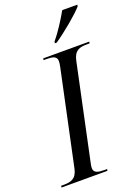

<svg xmlns="http://www.w3.org/2000/svg" viewBox="-194 -1003 777 1074"><g transform="rotate(-20 194.5 -465.5)"><path d="M220 -780 219 -771H230C289 -811 378 -885 409 -921L411 -931H321C294 -883 255 -822 220 -780ZM-22 0H251L253 -10H238C200 -10 174 -15 174 -44C174 -51 176 -66 179 -77L298 -638C310 -696 342 -704 385 -704H401L403 -714H129L127 -704H143C181 -704 206 -699 206 -670C206 -664 205 -651 202 -638L82 -74C70 -18 37 -10 -5 -10H-21Z"/></g></svg>

Font: Noto Serif Display SemiCondensed
Style: Italic
Weight: 400
Width: 4
Italic angle: -12°
Designer: Monotype Design Team
Foundry: Monotype Imaging Inc.
Version: Version 2.009